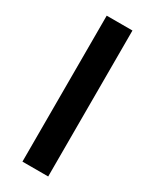

<svg xmlns="http://www.w3.org/2000/svg" viewBox="-185 -752 644 801"><g transform="rotate(30 137.5 -351.5)"><path d="M76.2 -703.1V0H200.2V-703.1Z"/></g></svg>

Font: Sen-gleads
Style: Bold
Weight: 700
Designer: Kosal Sen, Philatype
Foundry: Philatype
Version: Version 1.004; ttfautohint (v1.8.3)